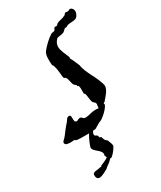

<svg xmlns="http://www.w3.org/2000/svg" viewBox="-163 -484 607 725"><g transform="rotate(-30 140.5 -122.0)"><path d="M154 102C154 96 150 85 146 76C144 73 139 71 137 67C134 63 133 55 131 52C130 51 126 51 125 50C123 47 124 43 122 41C117 35 111 38 111 29C111 25 113 21 116 16C121 16 125 15 127 15C132 13 151 0 156 -1C168 -4 201 -34 204 -48C204 -49 203 -51 203 -53C203 -57 209 -55 210 -59C222 -73 239 -90 240 -108C240 -120 223 -158 214 -173C208 -186 197 -208 196 -223C196 -223 181 -259 178 -262C177 -262 177 -262 177 -263C177 -265 178 -267 178 -268V-269C170 -290 160 -308 160 -324C160 -334 164 -344 174 -354C180 -358 192 -356 204 -361C210 -364 215 -373 220 -373C221 -373 223 -373 224 -373C228 -373 228 -376 229 -376C245 -383 267 -376 276 -388C281 -395 284 -401 284 -408C284 -418 277 -426 270 -426C266 -426 263 -422 259 -422C256 -422 252 -423 249 -423C245 -423 244 -417 240 -415C227 -408 213 -408 204 -403C201 -402 198 -395 194 -395C193 -395 191 -396 189 -396C182 -396 182 -386 178 -384C173 -381 168 -383 163 -380C145 -369 125 -349 113 -334C107 -327 105 -315 105 -300C105 -293 105 -286 106 -277C106 -273 109 -274 109 -273C119 -246 116 -224 120 -212C121 -211 127 -209 127 -208C134 -200 134 -182 139 -173C142 -167 149 -167 149 -162C149 -157 152 -160 153 -158C156 -154 156 -146 156 -138C156 -132 156 -126 156 -124C156 -120 159 -122 160 -120C164 -108 163 -95 167 -82C170 -74 179 -74 179 -64C179 -60 177 -56 177 -51C177 -50 177 -48 178 -47C173 -48 167 -48 163 -48C144 -48 130 -41 118 -41C104 -41 108 -51 96 -51C89 -51 87 -46 81 -46C64 -46 80 -78 65 -78C55 -78 51 -67 47 -62C34 -48 26 -37 14 -21C7 -11 -3 -7 -3 1C-3 5 2 11 10 11C15 12 19 12 21 12C28 12 32 11 39 11C39 17 57 17 75 17C83 17 91 17 98 17C86 36 76 63 76 67C76 84 108 94 108 112C108 114 107 117 107 120C108 122 111 128 111 128C109 133 76 146 76 146V148C76 149 75 149 75 149H70C56 154 36 149 36 164C36 183 48 182 50 182C63 182 83 168 87 167C96 158 102 156 107 151C111 149 114 144 119 140C122 138 126 139 128 137C137 130 154 108 154 102Z"/></g></svg>

Font: Jim Nightshade
Style: Regular
Weight: 400
Designer: Astigmatic (AOETI)
Foundry: Astigmatic (AOETI)
Version: Version 1.000